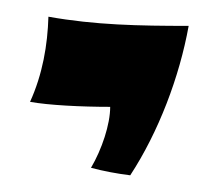

<svg xmlns="http://www.w3.org/2000/svg" viewBox="-20 -122 255 230"><path d="M38 -102C37 -68 31 -33 16 0C38 4 77 6 112 6C112 27 102 57 89 79C104 83 120 86 136 88C170 36 195 -30 206 -91C146 -91 94 -92 38 -102Z"/></svg>

Font: Ruslan Display
Style: Regular
Weight: 400
Designer: Denis Masharov, Vladimir Rabdu
Foundry: Denis Masharov, Vladimir Rabdu
Version: Version 1.001